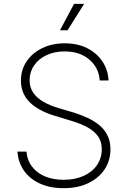

<svg xmlns="http://www.w3.org/2000/svg" viewBox="-20 -962 662 994"><path d="M309.6 12.2Q238.8 12.2 186.5 -11.7Q134.3 -35.6 104.2 -78.4Q74.2 -121.1 70.3 -177.2H117.2Q120.6 -132.3 145.8 -99.4Q170.9 -66.4 213.1 -48.8Q255.4 -31.2 309.6 -31.2Q367.7 -31.2 412.1 -51Q456.5 -70.8 481.7 -106.7Q506.8 -142.6 506.8 -189.5Q506.8 -227.5 488.8 -254.4Q470.7 -281.2 435.5 -301.3Q400.4 -321.3 348.1 -336.9L264.2 -362.3Q177.2 -388.7 132.8 -433.6Q88.4 -478.5 88.4 -544.9Q88.4 -601.1 118.2 -644.8Q147.9 -688.5 199.2 -713.1Q250.5 -737.8 315.4 -737.8Q380.9 -737.8 430.7 -712.9Q480.5 -688 509.8 -644.5Q539.1 -601.1 542 -545.4H496.6Q491.2 -612.3 441.9 -654.1Q392.6 -695.8 314.5 -695.8Q262.2 -695.8 220.9 -676.5Q179.7 -657.2 156.5 -623.3Q133.3 -589.4 133.3 -546.4Q133.3 -509.3 152.3 -481.7Q171.4 -454.1 204.8 -435.1Q238.3 -416 281.7 -402.8L361.3 -379.4Q402.3 -366.7 437 -350.1Q471.7 -333.5 497.6 -311Q523.4 -288.6 537.6 -258.5Q551.8 -228.5 551.8 -189Q551.8 -131.3 522 -85.9Q492.2 -40.5 438 -14.2Q383.8 12.2 309.6 12.2ZM290.5 -805.2 363.3 -941.9H415.5L329.6 -805.2Z"/></svg>

Font: Inter ExtraLight
Style: Regular
Weight: 250
Designer: Rasmus Andersson
Foundry: rsms
Version: Version 4.001;git-66647c0bb